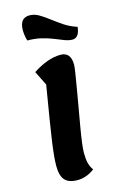

<svg xmlns="http://www.w3.org/2000/svg" viewBox="-150 -1063 719 1149"><g transform="rotate(-15 209.0 -488.5)"><path d="M181 25Q127 25 103 -2Q79 -29 79 -89Q79 -114 82 -148.5Q85 -183 92.5 -237Q100 -291 113.5 -373.5Q127 -456 147 -576L103 -665Q197 -726 275 -726Q339 -726 339 -648Q339 -634 333 -596Q327 -558 318 -505.5Q309 -453 299 -395.5Q289 -338 279.5 -283.5Q270 -229 264.5 -186.5Q259 -144 259 -123Q259 -84 265.5 -58.5Q272 -33 287 -13Q237 25 181 25ZM369 -795Q347 -795 321 -805Q295 -815 263 -828Q231 -841 192 -850.5Q153 -860 106 -860Q96 -893 96 -926Q96 -1002 157 -1002Q187 -1002 215 -985.5Q243 -969 273.5 -945.5Q304 -922 339 -898.5Q374 -875 418 -861Q411 -795 369 -795Z"/></g></svg>

Font: Lemonada SemiBold
Style: Regular
Weight: 600
Designer: Mohamed Gaber (Arabic), Eduardo Tunni (Latin)
Foundry: Kief Type Foundry
Version: Version 4.005; ttfautohint (v1.8.3)